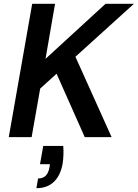

<svg xmlns="http://www.w3.org/2000/svg" viewBox="-20 -720 723 1008"><path d="M26 0 149 -700H269L219 -411L534 -700H683L376 -422L566 0H425L277 -333L191 -255L146 0ZM171 268 180 217Q206 217 220.5 202Q235 187 240 157L242 142H190L207 46H312Q314 70 313 94Q312 118 309 138Q298 201 263 234.5Q228 268 171 268Z"/></svg>

Font: DM Sans 20pt SemiBold
Style: Italic
Weight: 600
Italic angle: -10°
Version: Version 4.004;gftools[0.9.30]